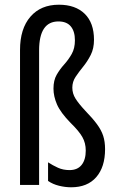

<svg xmlns="http://www.w3.org/2000/svg" viewBox="-20 -785 497 815"><path d="M379 -616Q379 -579 365 -551.5Q351 -524 333 -502Q315 -480 301 -459Q287 -438 287 -413Q287 -388 300.5 -366.5Q314 -345 341 -316Q373 -283 391.5 -258Q410 -233 418 -208.5Q426 -184 426 -152Q426 -76 388.5 -33Q351 10 282 10Q257 10 230.5 3.5Q204 -3 184 -17V-96Q204 -83 226 -73Q248 -63 275 -63Q309 -63 326.5 -85Q344 -107 344 -146Q344 -178 329.5 -203.5Q315 -229 280 -263Q237 -307 222 -341.5Q207 -376 207 -409Q207 -444 220.5 -467.5Q234 -491 252.5 -511.5Q271 -532 284.5 -556Q298 -580 298 -614Q298 -652 280.5 -673Q263 -694 228 -694Q146 -694 146 -571V0H65V-573Q65 -663 109 -714Q153 -765 230 -765Q300 -765 339.5 -726.5Q379 -688 379 -616Z"/></svg>

Font: Noto Sans Thai ExtCond
Style: Regular
Weight: 400
Width: 2
Designer: Monotype Design Team
Foundry: Monotype Imaging Inc.
Version: Version 2.002; ttfautohint (v1.8.4.7-5d5b)